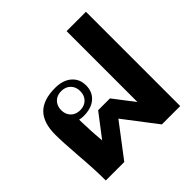

<svg xmlns="http://www.w3.org/2000/svg" viewBox="-191 -915 1080 1080"><g transform="rotate(-45 349.0 -375.0)"><path d="M42 -209Q33 -326 33 -383Q33 -478 78.5 -524Q124 -570 218 -570Q280 -570 316 -539Q352 -508 352 -457Q352 -405 317 -374.5Q282 -344 220 -344Q204 -344 188 -348V-328L191 -257Q192 -231 197 -174L301 -310H395L490 -186V-750H644V0H498L348 -196L199 0H52Q52 -87 42 -209ZM306 -457Q306 -491 285 -512Q264 -533 230 -533Q196 -533 175 -512Q154 -491 154 -457Q154 -423 175 -402Q196 -381 230 -381Q264 -381 285 -402Q306 -423 306 -457Z"/></g></svg>

Font: Fahkwang
Style: Bold
Weight: 700
Designer: Suppakit Chalermlarp | Katatrad Co.,Ltd.
Foundry: Cadson Demak Co.,Ltd.
Version: Version 1.000; ttfautohint (v1.6)